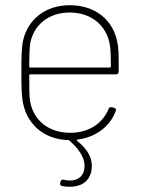

<svg xmlns="http://www.w3.org/2000/svg" viewBox="-20 -529 566 736"><path d="M249 -20C166 -20 109 -68 96 -138C92 -156 92 -190 92 -240C92 -243 94 -244 96 -244H425C431 -244 435 -248 435 -255C435 -327 435 -344 429 -371C412 -453 345 -509 247 -509C154 -509 88 -455 69 -376C62 -344 62 -309 62 -252C62 -196 62 -156 71 -122C91 -47 152 5 241 8C243 8 245 8 246 10C277 37 304 70 304 106C304 148 277 163 248 163C240 163 233 162 225 160C218 159 214 160 212 167L211 172C209 179 212 183 218 184C228 186 237 187 247 187C285 187 320 172 330 128C331 121 332 114 332 107C332 76 317 44 276 11C273 9 273 7 277 6C349 -3 402 -45 424 -104C426 -110 423 -115 417 -116L408 -118C402 -119 398 -117 396 -111C374 -57 322 -20 249 -20ZM247 -481C330 -481 386 -432 400 -363C404 -346 405 -311 405 -274C405 -271 403 -270 401 -270H96C94 -270 92 -271 92 -274C92 -313 93 -346 96 -364C109 -432 165 -481 247 -481Z"/></svg>

Font: Barlow Thin
Style: Regular
Weight: 250
Designer: Jeremy Tribby
Foundry: Tribby Type
Version: Version 1.422;hotconv 1.0.109;makeotfexe 2.5.65596